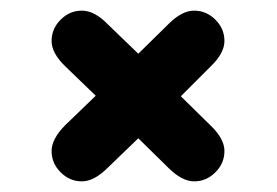

<svg xmlns="http://www.w3.org/2000/svg" viewBox="-20 -481 520 361"><path d="M320 -300 376 -356Q402 -381 402 -404Q402 -427 385 -444Q368 -461 345 -461Q322 -461 297 -436L240 -380L183 -435Q158 -461 134 -461Q111 -461 94 -444Q77 -427 77 -404Q77 -381 103 -356L160 -301L103 -246Q77 -220 77 -197Q77 -174 94 -157Q111 -140 134 -140Q157 -140 183 -166L240 -221L296 -166Q322 -140 345 -140Q368 -140 385 -157Q402 -174 402 -197Q402 -220 376 -245Z"/></svg>

Font: Beiruti ExtraBold
Style: Regular
Weight: 800
Designer: Arlette Boutros
Foundry: Boutros
Version: Version 1.41